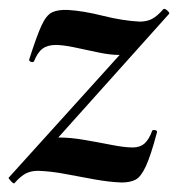

<svg xmlns="http://www.w3.org/2000/svg" viewBox="-32 -417 412 444"><path d="M1 7Q-1 8 -7 1.5Q-13 -5 -12 -6L308 -360L302 -349Q289 -314 276.5 -302Q264 -290 243 -290Q222 -290 194 -296Q166 -302 140 -307.5Q114 -313 97 -313Q78 -313 66.5 -304.5Q55 -296 47 -276Q45 -272 39.5 -274Q34 -276 36 -281Q53 -334 64 -358Q75 -382 88.5 -388.5Q102 -395 125 -394Q160 -392 206 -380.5Q252 -369 291 -367Q307 -367 319 -373Q331 -379 346 -396Q349 -398 355 -392.5Q361 -387 359 -385L40 -29L35 -39Q49 -73 66.5 -86Q84 -99 105 -99Q131 -99 163 -93.5Q195 -88 225.5 -82Q256 -76 275 -76Q292 -76 302.5 -85.5Q313 -95 320 -115Q322 -117 327 -116Q332 -115 331 -111Q317 -58 305.5 -33Q294 -8 281.5 -1.5Q269 5 249 5Q221 4 187.5 -2Q154 -8 120 -14.5Q86 -21 56 -22Q40 -22 28 -16Q16 -10 1 7Z"/></svg>

Font: Cormorant Garamond Light
Style: Bold Italic
Weight: 700
Italic angle: -10°
Version: Version 4.001